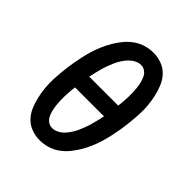

<svg xmlns="http://www.w3.org/2000/svg" viewBox="-206 -873 1012 1012"><g transform="rotate(45 300.0 -367.5)"><path d="M255 8Q223 8 193.5 -3Q164 -14 143 -36Q122 -58 110 -86.5Q98 -115 91 -145.5Q84 -176 81 -207.5Q78 -239 79.5 -271.5Q81 -304 84.5 -337Q88 -370 93 -402Q98 -430 104 -458Q110 -486 118.5 -513.5Q127 -541 138.5 -567.5Q150 -594 165 -619.5Q180 -645 199.5 -668.5Q219 -692 244 -709.5Q269 -727 297.5 -735Q326 -743 354 -743Q386 -743 415.5 -732Q445 -721 466 -699Q487 -677 499 -648.5Q511 -620 518 -589.5Q525 -559 528 -527.5Q531 -496 529.5 -463.5Q528 -431 524.5 -398Q521 -365 516 -333Q511 -305 505 -277Q499 -249 490.5 -221.5Q482 -194 470.5 -167.5Q459 -141 444 -115.5Q429 -90 409.5 -66.5Q390 -43 365 -25.5Q340 -8 311.5 0Q283 8 255 8ZM203 -414H419Q421 -431 422.5 -448.5Q424 -466 424.5 -483.5Q425 -501 424.5 -518Q424 -535 422 -552Q420 -569 416 -585Q412 -601 405 -616Q398 -631 384 -641Q370 -651 353 -651Q335 -651 318 -642Q301 -633 287.5 -619Q274 -605 263.5 -588.5Q253 -572 245.5 -555Q238 -538 231.5 -520.5Q225 -503 220 -485Q215 -467 211 -449.5Q207 -432 203 -414ZM256 -84Q274 -84 291.5 -93Q309 -102 322 -116Q335 -130 345.5 -146.5Q356 -163 363.5 -180Q371 -197 377.5 -214.5Q384 -232 389 -250Q394 -268 398 -285.5Q402 -303 406 -321H190Q188 -304 186.5 -286.5Q185 -269 184.5 -251.5Q184 -234 184.5 -217Q185 -200 187 -183Q189 -166 193 -150Q197 -134 204 -119Q211 -104 225 -94Q239 -84 256 -84Z"/></g></svg>

Font: Iosevka Semibold Extended
Style: Italic
Weight: 600
Width: 7
Italic angle: -9°
Monospace: yes
Designer: Belleve Invis
Foundry: Belleve Invis
Version: Version 32.5.0; ttfautohint (v1.8.4)